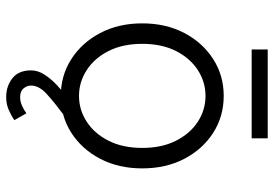

<svg xmlns="http://www.w3.org/2000/svg" viewBox="-152 -546 882 618"><g transform="rotate(90 289.0 -237.0)"><path d="M55.2 -253.9Q55.2 -330.1 86.2 -389.2Q117.2 -448.2 170.2 -482.2Q223.1 -516.1 288.6 -516.1Q354.5 -516.1 407.5 -482.2Q460.4 -448.2 491.2 -389.2Q522 -330.1 522 -253.9Q522 -177.7 491.2 -118.7Q460.4 -59.6 407.5 -25.6Q354.5 8.3 288.6 8.3Q223.1 8.3 170.2 -25.6Q117.2 -59.6 86.2 -118.7Q55.2 -177.7 55.2 -253.9ZM121.1 -253.9Q121.1 -190.9 144.3 -145.3Q167.5 -99.6 205.8 -75Q244.1 -50.3 288.6 -50.3Q333.5 -50.3 371.6 -75Q409.7 -99.6 432.9 -145.3Q456.1 -190.9 456.1 -253.9Q456.1 -316.9 432.9 -362.5Q409.7 -408.2 371.6 -432.9Q333.5 -457.5 288.6 -457.5Q244.1 -457.5 205.8 -432.9Q167.5 -408.2 144.3 -362.5Q121.1 -316.9 121.1 -253.9ZM344.7 119.1 366.7 157.7Q352.1 168 333.5 176Q314.9 184.1 292.5 184.1Q257.3 184.1 231.9 164.1Q206.5 144 206.5 104Q206.5 82 220.2 60.8Q233.9 39.6 253.2 21.5Q272.5 3.4 290.8 -10Q309.1 -23.4 318.4 -30.3L348.6 0Q310.5 28.3 283 53.2Q255.4 78.1 255.4 104Q255.4 117.2 264.6 128.2Q273.9 139.2 292.5 139.2Q307.6 139.2 321.5 132.6Q335.4 126 344.7 119.1ZM139.2 -606V-657.7H425.3V-606Z"/></g></svg>

Font: Giphurs Light
Style: Regular
Weight: 300
Version: Version 0.920; ttfautohint (v1.8.4.7-5d5b)